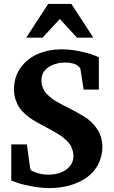

<svg xmlns="http://www.w3.org/2000/svg" viewBox="-20 -937 576 973"><path d="M499 -195.8Q499 -144.5 477.3 -103.5Q455.6 -62.5 418.2 -36.6Q380.9 -10.7 333.3 2.7Q285.6 16.1 231.9 16.1Q185.5 16.1 137 6.6Q88.4 -2.9 62.5 -12.7L37.1 -22V-205.1H116.2L132.8 -84Q133.3 -78.6 138.4 -73.7Q143.6 -68.8 146 -68.8Q185.1 -51.8 223.1 -51.8Q254.9 -51.8 283 -60.8Q311 -69.8 331.5 -92Q352.1 -114.3 352.1 -146Q352.1 -161.1 347.9 -175Q343.8 -189 337.9 -199.7Q332 -210.4 320.3 -221.9Q308.6 -233.4 299.6 -240.7Q290.5 -248 273.4 -258.5Q256.3 -269 246.6 -274.4Q236.8 -279.8 216.6 -290.5Q196.3 -301.3 187 -306.2Q162.6 -319.3 145.3 -330.3Q127.9 -341.3 108.9 -357.9Q89.8 -374.5 78.1 -391.8Q66.4 -409.2 58.6 -432.9Q50.8 -456.5 50.8 -483.9Q50.8 -546.9 84.5 -593.8Q118.2 -640.6 172.4 -663.8Q226.6 -687 292 -687Q337.4 -687 384.5 -677Q431.6 -667 456.1 -657.2L481 -647V-482.9H403.8L387.2 -589.8Q386.7 -591.8 383.3 -595.5Q379.9 -599.1 376.5 -601.6L373 -604Q371.1 -606 367.2 -608.6Q363.3 -611.3 347.7 -615.7Q332 -620.1 313 -620.1Q260.7 -620.1 225.3 -596.2Q189.9 -572.3 189.9 -529.8Q189.9 -515.1 194.1 -501.5Q198.2 -487.8 204.1 -477.5Q210 -467.3 221.7 -456.3Q233.4 -445.3 242.2 -438.2Q251 -431.2 268.3 -421.4Q285.6 -411.6 295.4 -406.5Q305.2 -401.4 325.2 -391.1Q397 -354.5 425.3 -333.5Q497.6 -275.9 499 -195.8ZM453.1 -746.1H370.1L283.2 -840.8L195.8 -746.1H112.8L224.1 -917H341.8Z"/></svg>

Font: Veleka
Style: Bold
Weight: 700
Designer: Stefan Peev, Context Ltd, 2016; SIL International, 1997-2014.
Foundry: Stefan Peev, Context Ltd, 2016
Version: Version 1.000